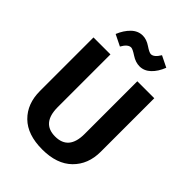

<svg xmlns="http://www.w3.org/2000/svg" viewBox="-261 -1037 1177 1177"><g transform="rotate(45 327.0 -449.0)"><path d="M590 -692V-228Q590 -119 521.5 -51.5Q453 16 326 16Q198 16 130.5 -50.5Q63 -117 63 -228V-692H210V-235Q210 -96 326 -96Q443 -96 443 -235V-692ZM388 -766Q353 -766 318 -789Q283 -812 270 -812Q242 -812 217 -767L144 -803Q164 -852 196 -883Q228 -914 269 -914Q302 -914 336 -891Q370 -868 384 -868Q411 -868 437 -912L510 -876Q490 -825 458.5 -795.5Q427 -766 388 -766Z"/></g></svg>

Font: FiraSans
Style: Regular
Weight: 600
Designer: Carrois Corporate & Edenspiekermann AG
Foundry: Carrois Corporate GbR & Edenspiekermann AG
Version: Version 3.106;PS 003.106;hotconv 1.0.70;makeotf.lib2.5.58329